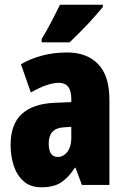

<svg xmlns="http://www.w3.org/2000/svg" viewBox="-20 -786 534 816"><path d="M266 -563Q349 -563 397 -513.5Q445 -464 445 -363V0H328L301 -73H298Q271 -31 239.5 -10.5Q208 10 156 10Q109 10 80 -16Q51 -42 38 -83Q25 -124 25 -169Q25 -258 72.5 -301.5Q120 -345 211 -349L283 -352V-366Q283 -434 230 -434Q183 -434 111 -393L69 -513Q110 -537 159.5 -550Q209 -563 266 -563ZM253 -245Q187 -242 187 -176Q187 -119 226 -119Q250 -119 266.5 -141Q283 -163 283 -198V-247ZM417 -756Q403 -739 379.5 -712.5Q356 -686 328.5 -658Q301 -630 276 -606H157V-620Q181 -660 200 -696.5Q219 -733 235 -766H417Z"/></svg>

Font: Noto Sans Thai Looped ExtraCondensed Black
Style: Regular
Weight: 900
Width: 2
Designer: Sasikarn Vongin, Ben Mitchell
Foundry: The Fontpad Ltd
Version: Version 1.001; ttfautohint (v1.8.4.7-5d5b)